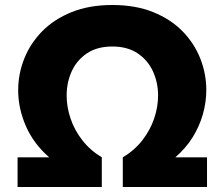

<svg xmlns="http://www.w3.org/2000/svg" viewBox="-20 -748 898 768"><path d="M50.3 0V-118.7H176.8Q114.3 -172.9 83.5 -243.7Q52.7 -314.5 52.7 -386.7Q52.7 -452.1 76.9 -513.2Q101.1 -574.2 148.4 -622.6Q195.8 -670.9 266.4 -699.5Q336.9 -728 429.2 -728Q522 -728 592.3 -699.7Q662.6 -671.4 710 -623Q757.3 -574.7 781.2 -513.7Q805.2 -452.6 805.2 -387.7Q805.2 -339.4 791.5 -291Q777.8 -242.7 750.5 -198.7Q723.1 -154.8 681.2 -118.7H808.1V0H471.2V-118.7Q518.6 -147 549.8 -187.5Q581.1 -228 596.7 -274.2Q612.3 -320.3 612.3 -365.7Q612.3 -418 591.8 -462.6Q571.3 -507.3 530.5 -534.7Q489.7 -562 429.2 -562Q368.7 -562 327.9 -534.7Q287.1 -507.3 266.8 -462.6Q246.6 -418 246.6 -365.7Q246.6 -320.3 262.2 -273.9Q277.8 -227.5 309.1 -187.3Q340.3 -147 387.2 -118.7V0Z"/></svg>

Font: Comme Black
Style: Regular
Weight: 900
Version: Version 1.000;gftools[0.9.27]